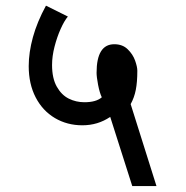

<svg xmlns="http://www.w3.org/2000/svg" viewBox="-20 -638 640 662"><path d="M264 -206Q211.5 -206 169.2 -231Q127 -256 103 -302.2Q79 -348.5 79 -410Q79 -457 93.5 -509.8Q108 -562.5 138.5 -618.5L214 -581Q201.5 -566 189 -538Q176.5 -510 168 -477Q159.5 -444 159.5 -414Q159.5 -368 175.8 -339.2Q192 -310.5 217 -298Q242 -285.5 271 -285.5Q311.5 -285.5 331 -302.5Q323.5 -318 318.2 -345.5Q313 -373 313 -387Q313 -485.5 374 -485.5Q402.5 -485.5 420.2 -468.2Q438 -451 445.8 -429.2Q453.5 -407.5 453.5 -394Q453.5 -355 448.2 -328.2Q443 -301.5 430.5 -279L519.5 3.5H436L360 -235Q317.5 -206 264 -206Z"/></svg>

Font: JuliaMono Medium
Style: Regular
Weight: 500
Monospace: yes
Designer: cormullion
Foundry: corm
Version: Version 0.054; ttfautohint (v1.8.4)